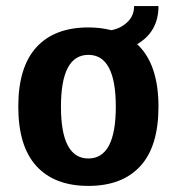

<svg xmlns="http://www.w3.org/2000/svg" viewBox="-20 -600 580 630"><path d="M430 -455Q500 -390 500 -250Q500 -120 440.5 -55Q381 10 270 10Q159 10 99.5 -55Q40 -120 40 -250Q40 -380 99.5 -445Q159 -510 270 -510Q310 -510 345 -501Q375 -506 397.5 -527Q420 -548 420 -580H500Q500 -496 430 -455ZM180 -250Q180 -80 270 -80Q360 -80 360 -250Q360 -420 270 -420Q180 -420 180 -250Z"/></svg>

Font: Scada
Style: Bold
Weight: 700
Designer: Jovanny Lemonad
Foundry: Jovanny Lemonad
Version: Version 4.100;PS 004.100;hotconv 1.0.88;makeotf.lib2.5.64775